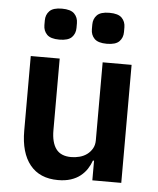

<svg xmlns="http://www.w3.org/2000/svg" viewBox="-53 -788 695 846"><g transform="rotate(5 294.0 -365.0)"><path d="M187 -605Q148 -605 132 -621.5Q116 -638 116 -663V-684Q116 -709 132 -725.5Q148 -742 187 -742Q226 -742 242 -725.5Q258 -709 258 -684V-663Q258 -638 242 -621.5Q226 -605 187 -605ZM397 -605Q358 -605 342 -621.5Q326 -638 326 -663V-684Q326 -709 342 -725.5Q358 -742 397 -742Q436 -742 452 -725.5Q468 -709 468 -684V-663Q468 -638 452 -621.5Q436 -605 397 -605ZM386 -87H381Q374 -67 362.5 -49.5Q351 -32 333.5 -18Q316 -4 291.5 4Q267 12 235 12Q154 12 111 -41Q68 -94 68 -192V-522H196V-205Q196 -151 217 -122.5Q238 -94 284 -94Q303 -94 321.5 -99Q340 -104 354 -114.5Q368 -125 377 -140.5Q386 -156 386 -177V-522H514V0H386Z"/></g></svg>

Font: IBM Plex Sans Thai Looped SemiBold
Style: Regular
Weight: 600
Designer: Mike Abbink, Paul van der Laan, Pieter van Rosmalen, Ben Mitchell, Mark Frömberg
Foundry: Bold Monday
Version: Version 1.1